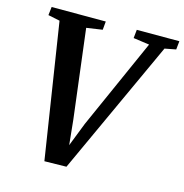

<svg xmlns="http://www.w3.org/2000/svg" viewBox="-110 -845 915 954"><g transform="rotate(15 348.0 -368.0)"><path d="M202.5 6.5 94.5 -687.5 34 -700 39 -743H317.5L313.5 -699.5L231.5 -687.5L288 -229.5L306 -52L281.5 -53L348.5 -224.5L555 -688L472.5 -699.5L477 -743H696L691.5 -699.5L634 -688.5L315.5 4.5Z"/></g></svg>

Font: Merriweather 36pt SemiBold
Style: Italic
Weight: 600
Italic angle: -7.8°
Version: Version 2.101